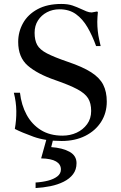

<svg xmlns="http://www.w3.org/2000/svg" viewBox="-20 -704 612 971"><path d="M292 9Q209 9 149.5 -12.5Q90 -34 55 -52Q63 -96 62.5 -142Q62 -188 50 -235H81Q88 -173 114.5 -124Q141 -75 186.5 -46.5Q232 -18 296 -18Q335 -18 367.5 -33Q400 -48 420.5 -76Q441 -104 441 -143Q441 -182 425.5 -207Q410 -232 370.5 -253Q331 -274 259 -299Q169 -330 120.5 -372Q72 -414 72 -492Q72 -543 96.5 -587Q121 -631 170 -657.5Q219 -684 290 -684Q324 -684 347 -676Q370 -668 389 -659Q404 -652 417.5 -646.5Q431 -641 444 -641L471 -646L475 -643Q474 -631 473 -618.5Q472 -606 472 -594Q472 -570 474.5 -547Q477 -524 481.5 -504.5Q486 -485 489 -471H466Q447 -524 422.5 -566Q398 -608 364 -632.5Q330 -657 281 -657Q246 -657 217.5 -642Q189 -627 172 -600.5Q155 -574 155 -538Q155 -501 168 -477Q181 -453 217.5 -434Q254 -415 324 -391Q398 -366 441 -338.5Q484 -311 502 -275.5Q520 -240 520 -190Q520 -133 491.5 -88Q463 -43 411.5 -17Q360 9 292 9ZM160 247V219Q194 217 223 209.5Q252 202 270 188Q288 174 288 153Q288 127 263.5 112.5Q239 98 188 97L215 0H249L239 40Q296 44 331.5 63.5Q367 83 367 121Q367 154 349.5 177Q332 200 302 215Q272 230 235 237.5Q198 245 160 247Z"/></svg>

Font: Ibarra Real Nova Medium
Style: Regular
Weight: 500
Designer: Jose Maria Ribagorda & Octavio Pardo
Foundry: Jose Maria Ribagorda
Version: Version 2.000